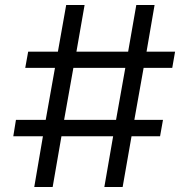

<svg xmlns="http://www.w3.org/2000/svg" viewBox="-20 -749 721 769"><path d="M117.2 0 151.9 -203.1H33.2L43.9 -269H163.1L200.2 -477.1H81.1L92.8 -542H211.9L245.1 -729H318.8L286.1 -542H493.2L525.9 -729H599.1L566.9 -542H681.2L669.9 -477.1H555.2L518.1 -269H632.8L621.1 -203.1H506.8L471.2 0H397.9L433.1 -203.1H226.1L190.9 0ZM236.8 -269H444.8L481.9 -477.1H273.9Z"/></svg>

Font: Hubot Sans
Style: Italic
Weight: 400
Italic angle: -10°
Designer: Deni Anggara
Foundry: GitHub
Version: Version 1.001;gftools[0.9.31]